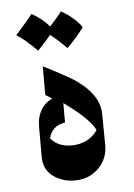

<svg xmlns="http://www.w3.org/2000/svg" viewBox="-44 -561 419 600"><g transform="rotate(-5 165.5 -261.0)"><path d="M271 -96Q271 -70 259 -48Q247 -26 225 -12Q200 4 166 4Q133 4 105 -13Q70 -35 70 -78V-173Q70 -204 84 -227Q97 -248 119 -257L98 -270V-360L116 -351Q156 -330 178 -317.5Q200 -305 220 -288Q270 -245 270 -195ZM169 -106Q192 -106 213.5 -116.5Q235 -127 248 -147Q239 -168 202 -201Q187 -214 171.5 -225.5Q156 -237 152 -240V-179Q111 -173 101 -134Q113 -119 131 -112Q149 -105 169 -106ZM77 -526Q108 -510 132 -482Q159 -511 169 -526Q187 -517 205.5 -501Q224 -485 233 -471Q209 -438 180 -410Q154 -437 129 -456Q112 -434 88 -410Q47 -451 24 -464Q66 -511 77 -526Z"/></g></svg>

Font: Katibeh
Style: Regular
Weight: 400
Designer: Arabic design by Kourosh Beigpour, Latin design by Eduardo Tunni, engineering by Lasse Fister
Version: Version 1.000